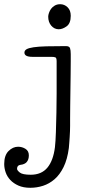

<svg xmlns="http://www.w3.org/2000/svg" viewBox="-133 -659 416 912"><path d="M4 79Q4 99 -6 110.5Q-16 122 -36 124Q-52 126 -52 143Q-52 150 -39 160.5Q-26 171 13 171Q64 171 92 137.5Q120 104 128 40Q131 14 132.5 -31Q134 -76 135 -124Q136 -172 136 -214.5Q136 -257 136 -278V-368Q136 -384 130 -386.5Q124 -389 111 -389H21Q-17 -389 -17 -409Q-17 -419 -7 -425Q3 -431 26.5 -434.5Q50 -438 87.5 -439Q125 -440 180 -440Q196 -440 199.5 -430.5Q203 -421 203 -402Q203 -395 203 -368.5Q203 -342 202.5 -306.5Q202 -271 201.5 -231Q201 -191 200.5 -155.5Q200 -120 200 -94Q200 -68 200 -61Q200 -51 199.5 -37Q199 -23 198 -8Q197 7 196 20.5Q195 34 194 44Q187 98 169 134.5Q151 171 126 192.5Q101 214 71.5 223.5Q42 233 11 233Q-22 233 -45.5 222.5Q-69 212 -84 196Q-99 180 -106 160Q-113 140 -113 120Q-113 79 -92.5 58.5Q-72 38 -47 38Q-28 38 -12 48Q4 58 4 79ZM96 -580Q96 -587 99.5 -597.5Q103 -608 109.5 -617Q116 -626 127 -632.5Q138 -639 153 -639Q173 -639 188 -624.5Q203 -610 203 -584Q203 -548 183.5 -534Q164 -520 146 -520Q125 -520 110.5 -537Q96 -554 96 -580Z"/></svg>

Font: Life Savers
Style: Bold
Weight: 700
Designer: Pablo Impallari, Rodrigo Fuenzalida, Brenda Gallo
Foundry: Pablo Impallari, Rodrigo Fuenzalida, Brenda Gallo
Version: Version 3.001; ttfautohint (v0.95) -l 8 -r 50 -G 200 -x 14 -